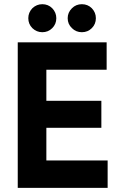

<svg xmlns="http://www.w3.org/2000/svg" viewBox="-20 -904 570 924"><path d="M183.6 -749Q156.2 -749 135.7 -768.6Q116.2 -788.1 116.2 -816.4Q116.2 -843.8 135.7 -864.3Q156.2 -883.8 183.6 -883.8Q211.9 -883.8 231.4 -864.3Q251 -843.8 251 -816.4Q251 -788.1 231.4 -768.6Q211.9 -749 183.6 -749ZM374 -749Q345.7 -749 326.2 -768.6Q305.7 -788.1 305.7 -816.4Q305.7 -843.8 326.2 -864.3Q345.7 -883.8 374 -883.8Q402.3 -883.8 421.9 -864.3Q441.4 -843.8 441.4 -816.4Q441.4 -788.1 421.9 -768.6Q402.3 -749 374 -749ZM203.1 -131.8Q276.4 -131.8 498 -131.8Q498 -98.6 498 0Q389.6 0 65.4 0Q65.4 -174.8 65.4 -700.2Q171.9 -700.2 493.2 -700.2Q493.2 -667 493.2 -568.4Q420.9 -568.4 203.1 -568.4Q203.1 -530.3 203.1 -418.9Q269.5 -418.9 467.8 -418.9Q467.8 -386.7 467.8 -289.1Q401.4 -289.1 203.1 -289.1Q203.1 -250 203.1 -131.8Z"/></svg>

Font: LeFont
Style: Regular
Weight: 700
Designer: Leryon MEDIA
Version: Version 1.0